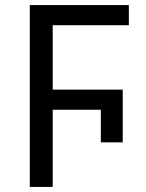

<svg xmlns="http://www.w3.org/2000/svg" viewBox="-20 -734 574 754"><path d="M97 0V-714H486V-635H187V-382H462V-175H376V-303H187V0Z"/></svg>

Font: TSCustom
Style: Regular
Weight: 400
Designer: Monotype Design Team
Foundry: Monotype Imaging Inc.
Version: Version 2.004; ttfautohint (v1.8.3) -l 8 -r 50 -G 200 -x 14 